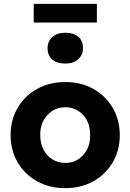

<svg xmlns="http://www.w3.org/2000/svg" viewBox="-20 -967 677 997"><path d="M319 10Q237 10 173 -25.5Q109 -61 72 -123.5Q35 -186 35 -265Q35 -345 72 -407.5Q109 -470 173 -505.5Q237 -541 319 -541Q401 -541 464.5 -505.5Q528 -470 565 -407.5Q602 -345 602 -265Q602 -186 565 -123.5Q528 -61 464.5 -25.5Q401 10 319 10ZM319 -121Q375 -121 412 -162Q449 -203 448 -265Q449 -329 412 -369.5Q375 -410 319 -410Q263 -410 225.5 -369Q188 -328 189 -265Q189 -224 205.5 -191Q222 -158 252 -139.5Q282 -121 319 -121ZM319 -637Q276 -637 251.5 -658Q227 -679 227 -717Q227 -752 251.5 -774.5Q276 -797 319 -797Q363 -797 387 -776Q411 -755 411 -717Q411 -682 386.5 -659.5Q362 -637 319 -637ZM155 -850V-947H483V-850Z"/></svg>

Font: Readex Pro bold
Style: Bold
Weight: 700
Designer: Bonnie Shaver-Troup, Thomas Jockin
Foundry: Lexend
Version: Version 1.200; ttfautohint (v1.8.3)